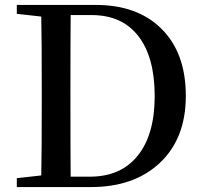

<svg xmlns="http://www.w3.org/2000/svg" viewBox="-20 -757 822 777"><path d="M343 -42Q470 -42 538 -128Q606 -213 606 -368Q606 -527 539 -612Q473 -696 351 -696H266Q265 -597 265 -392V-357Q265 -142 266 -42ZM368 -737Q536 -737 633 -641Q732 -543 732 -369Q732 -196 626 -97Q522 0 348 0H48V-36L147 -47Q149 -144 149 -356V-392Q149 -592 147 -690L48 -701V-737Z"/></svg>

Font: `n[OS CN SemiBold
Style: <[WOS[P|ûg*[NI>           
Weight: 600
Designer: Ryoko NISHIZUKA ¬âXZm¬º[P (kana & ideographs); Frank Grie√ühammer (Latin, Greek & Cyrillic); Wenlong ZHANG _ e¬á¬ü¬ô (b
Foundry: Adobe Systems Incorporated
Version: Version 1.00 April 7, 2017, initial release